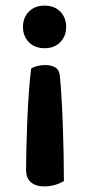

<svg xmlns="http://www.w3.org/2000/svg" viewBox="-20 -498 315 685"><path d="M73 107Q73 80 74 35.5Q75 -9 77 -59.5Q79 -110 82.5 -161.5Q86 -213 91 -253Q99 -259 113.5 -262.5Q128 -266 140 -266Q161 -266 175.5 -258.5Q190 -251 193 -231Q196 -205 199 -157.5Q202 -110 204 -55.5Q206 -1 207 53.5Q208 108 208 148Q176 167 137 167Q107 167 90 152Q73 137 73 107ZM216 -402Q216 -369 195 -347.5Q174 -326 139 -326Q104 -326 83 -347.5Q62 -369 62 -402Q62 -435 83 -456.5Q104 -478 139 -478Q174 -478 195 -456.5Q216 -435 216 -402Z"/></svg>

Font: Baloo Paaji 2 SemiBold
Style: Regular
Weight: 600
Designer: Shuchita Grover, Noopur Datye and Ek Type
Foundry: Ek Type
Version: Version 1.640;hotconv 1.0.111;makeotfexe 2.5.65597; ttfautoh